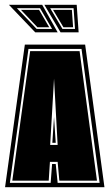

<svg xmlns="http://www.w3.org/2000/svg" viewBox="-20 -776 454 796"><path d="M1 0 83 -591H333L413 0ZM21 -18H190L196 -96H211L219 -18H393L318 -573H98ZM31 -27 105 -564H310L382 -27H226L219 -105H187L182 -27ZM188 -175H219L204 -450ZM197 -184 204 -291 211 -184ZM126 -642 17 -756H155L219 -642ZM231 -642 164 -756H298L306 -642ZM132 -656H196L146 -742H50ZM239 -656H291L285 -742H188ZM135 -663 67 -735H142L184 -663ZM243 -663 200 -735H278L283 -663Z"/></svg>

Font: Alumni Sans Collegiate One
Style: Regular
Weight: 400
Designer: Robert E. Leuschke
Foundry: Robert E. Leuschke
Version: Version 1.100